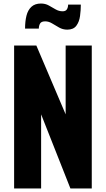

<svg xmlns="http://www.w3.org/2000/svg" viewBox="-20 -1068 601 1088"><path d="M60 0V-810H186L352 -420V-810H500V0H379L213 -420V0ZM361 -900Q336 -900 315 -912Q294 -924 275 -935.5Q256 -947 236 -947Q214 -947 207 -934.5Q200 -922 200 -906H122Q122 -947 130 -979Q138 -1011 158 -1029.5Q178 -1048 212 -1048Q237 -1048 256.5 -1037Q276 -1026 295 -1015Q314 -1004 335 -1004Q352 -1004 359 -1015Q366 -1026 366 -1042H438Q438 -1010 433.5 -977Q429 -944 412.5 -922Q396 -900 361 -900Z"/></svg>

Font: Oswald
Style: Bold
Weight: 700
Designer: Vernon Adams
Foundry: Vernon Adams
Version: Version 4.103;gftools[0.9.33.dev8+g029e19f]